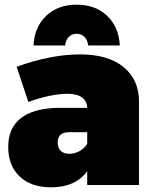

<svg xmlns="http://www.w3.org/2000/svg" viewBox="-20 -789 653 819"><path d="M573 -354V0H352V-59Q302 10 198 10Q112 10 63.5 -36.5Q15 -83 15 -162Q15 -243 69 -285Q123 -327 227 -329H352Q351 -358 329.5 -373.5Q308 -389 267 -389Q235 -389 190.5 -380Q146 -371 101 -354L51 -504Q121 -530 190.5 -543.5Q260 -557 321 -557Q440 -557 506.5 -503.5Q573 -450 573 -354ZM352 -175V-225H274Q226 -225 226 -181Q226 -158 239 -145.5Q252 -133 276 -133Q298 -133 318.5 -144Q339 -155 352 -175ZM123 -595Q127 -674 177 -721.5Q227 -769 307 -769Q387 -769 437 -721.5Q487 -674 491 -595H356Q354 -618 340.5 -631.5Q327 -645 307 -645Q287 -645 273.5 -631.5Q260 -618 258 -595Z"/></svg>

Font: Gontserrat Black
Style: Regular
Weight: 900
Designer: Julieta Ulanovsky
Foundry: Julieta Ulanovsky
Version: Version 6.001